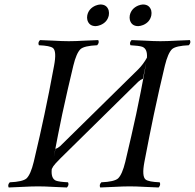

<svg xmlns="http://www.w3.org/2000/svg" viewBox="-20 -828 866 853"><path d="M556.6 -759.8Q563 -790 593.8 -803.2Q605 -807.6 614.7 -808.1Q644 -808.1 651.9 -781.2Q654.3 -770.5 652.3 -759.8Q646 -729.5 615.7 -716.8Q604.5 -712.4 594.2 -711.9Q564.9 -711.9 557.1 -738.8Q554.7 -749 556.6 -759.8ZM367.7 -759.8Q374 -790 404.8 -803.2Q416 -807.6 425.8 -808.1Q455.1 -808.1 462.9 -781.2Q465.3 -770.5 463.4 -759.8Q457 -729.5 426.3 -716.8Q415 -712.4 405.3 -711.9Q376 -711.9 368.2 -738.8Q365.7 -749 367.7 -759.8ZM226.6 -167Q234.9 -168.5 246.6 -178.2L594.2 -520Q616.7 -542.5 632.8 -571.8Q635.7 -610.8 612.3 -620.1Q597.7 -625 559.6 -627Q553.7 -638.7 564.5 -649.9Q586.9 -649.4 622.1 -647.5Q665 -645 692.4 -645Q720.7 -645 766.1 -647.5Q802.7 -649.4 823.7 -649.9Q829.6 -638.2 818.8 -627Q761.7 -624.5 744.6 -609.9Q726.1 -592.3 712.4 -536.1Q688 -434.6 663.6 -319.8Q645 -231.4 621.6 -108.9Q609.4 -44.4 627 -30.3Q640.6 -20 689.5 -18.1Q695.3 -6.3 684.6 4.9Q662.1 4.4 627 2.4Q584 0 556.6 0Q528.3 0 483.4 2.4Q446.8 4.4 425.3 4.9Q419.4 -6.8 430.2 -18.1Q487.3 -20.5 504.4 -35.2Q522.9 -52.7 536.6 -108.9Q566.4 -234.4 585 -320.8Q604.5 -412.1 627.4 -536.1Q628.4 -542 629.9 -549.8L614.7 -478Q604 -474.1 594.2 -464.8L249 -125Q222.2 -98.1 216.8 -89.4Q212.9 -83 210 -77.1Q205.6 -35.2 228.5 -25.4Q243.2 -20 282.2 -18.1Q288.1 -6.3 277.3 4.9Q254.9 4.4 219.7 2.4Q176.8 0 149.4 0Q121.1 0 76.2 2.4Q39.6 4.4 18.6 4.9Q12.7 -6.8 23.4 -18.1Q80.6 -20.5 97.7 -35.2Q116.2 -52.7 129.9 -108.9Q159.7 -234.4 177.7 -320.8Q197.3 -412.1 220.2 -536.1Q232.4 -600.6 215.3 -614.7Q201.7 -625 152.8 -627Q147 -638.7 157.7 -649.9Q180.2 -649.4 215.3 -647.5Q258.3 -645 285.6 -645Q314 -645 358.9 -647.5Q395.5 -649.4 416.5 -649.9Q422.4 -638.2 411.6 -627Q354.5 -624.5 337.9 -609.9Q319.3 -592.3 305.7 -536.1Q281.2 -434.6 256.3 -319.8Q237.8 -231.4 218.8 -129.9Z"/></svg>

Font: Linux Libertine Display Slanted O
Style: Slanted
Weight: 400
Designer: Philipp H. Poll
Foundry: Philipp H. Poll
Version: Version 5.0.9